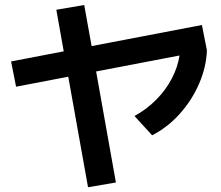

<svg xmlns="http://www.w3.org/2000/svg" viewBox="-20 -748 904 787"><path d="M25.4 -496.1 241.2 -537.6 210.9 -708 325.2 -727.5 355.5 -559.1 807.6 -645.5 828.1 -542Q825.7 -473.1 796.1 -405Q766.6 -336.9 716.6 -281.2Q666.5 -225.6 603.5 -193.4L531.2 -272.5Q580.6 -299.3 619.9 -338.9Q659.2 -378.4 683.8 -425.3Q708.5 -472.2 715.8 -520.5L374 -455.1L455.1 0L340.8 19.5L259.8 -433.6L45.9 -392.6Z"/></svg>

Font: Pretendard GOV SemiBold
Style: Regular
Weight: 600
Designer: Base glyphs from Inter by Rasmus Andersson; Hangeul glyphs from Noto Sans CJK(Source Han Sans) by Jang Soo-young and Kan
Foundry: Kil Hyung-jin
Version: Version 1.309